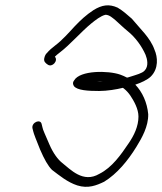

<svg xmlns="http://www.w3.org/2000/svg" viewBox="-20 -706 615 728"><path d="M148 -486C145 -473 152 -467 161 -461C178 -449 202 -476 188 -491C193 -496 200 -502 208 -508C245 -536 286 -584 326 -617C341 -629 362 -646 380 -650C395 -650 408 -637 417 -630L440 -609C447 -602 456 -595 464 -588C494 -564 518 -530 532 -498C538 -483 545 -455 528 -438C519 -428 495 -422 480 -417L467 -413C465 -412 463 -412 461 -412C454 -416 444 -420 436 -423C391 -439 283 -440 261 -401C255 -394 256 -387 260 -380C272 -363 316 -361 356 -361C386 -361 422 -367 446 -373C447 -372 449 -371 450 -370C459 -363 467 -354 474 -344C488 -323 505 -293 505 -264C505 -227 488 -192 468 -163C439 -120 405 -71 357 -47C295 -10 247 -64 215 -89C200 -101 182 -124 167 -159C152 -194 142 -215 141 -223L138 -235C134 -257 99 -242 103 -220L106 -208C108 -199 117 -176 132 -139C148 -102 162 -77 177 -62C206 -40 236 -15 273 -3C314 10 346 -3 375 -17C424 -47 465 -97 497 -149C518 -183 543 -227 542 -273C538 -317 520 -357 493 -385C514 -392 539 -403 552 -416C582 -446 578 -490 566 -517C550 -563 511 -597 480 -635C463 -650 445 -666 426 -677C393 -692 366 -687 335 -668C306 -649 286 -630 263 -606C242 -583 214 -552 191 -535C178 -525 166 -515 158 -505C154 -502 150 -495 148 -486ZM346 -397C354 -398 363 -398 372 -397Z"/></svg>

Font: Stray Cat
Style: ExtObl
Weight: 400
Version: Version 1.0